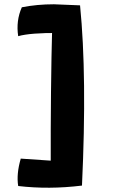

<svg xmlns="http://www.w3.org/2000/svg" viewBox="-20 -799 584 897"><path d="M82 -765Q153 -779 232 -779Q262 -778 354 -774Q387 -443 363 68Q209 87 65 70Q56 14 77 -58Q177 -51 253 -46L217 -7Q216 -391 224 -681L257 -645Q121 -646 65 -630Q54 -702 82 -765Z"/></svg>

Font: KN Bobohei
Style: Bold
Weight: 700
Designer: Kingnam Type Foundry
Version: Version 1.710;March 18, 2023